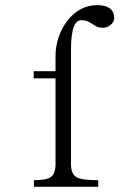

<svg xmlns="http://www.w3.org/2000/svg" viewBox="-20 -717 540 738"><path d="M110.4 1H357.4V-24.4Q293.9 -24.4 273.4 -36.1Q252.9 -48.8 252.9 -85.9V-526.4Q252.9 -585.9 263.7 -614.3Q273.4 -639.6 293.9 -639.6Q305.7 -639.6 315.4 -635.7Q322.3 -632.8 333 -626Q344.7 -618.2 350.6 -615.2Q362.3 -610.4 376 -610.4Q392.6 -610.4 406.2 -622.1Q418.9 -633.8 418.9 -646.5Q418.9 -674.8 399.4 -686.5Q383.8 -697.3 353.5 -697.3Q284.2 -697.3 236.3 -633.8Q193.4 -574.2 193.4 -499V-443.4H109.4V-416H193.4V-85.9Q193.4 -48.8 174.8 -36.1Q158.2 -24.4 110.4 -24.4Z"/></svg>

Font: BatangChe
Style: Regular
Weight: 400
Monospace: yes
Version: Version 2.21